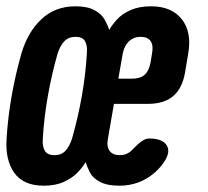

<svg xmlns="http://www.w3.org/2000/svg" viewBox="-41 -580 661 610"><path d="M547 -350Q538 -299 509 -274.5Q480 -250 429 -250H321L302 -140Q297 -115 307 -101Q317 -87 339 -87Q361 -87 376 -101L378 -103Q397 -123 409.5 -131.5Q422 -140 433 -140Q475 -140 488.5 -118.5Q502 -97 480 -65Q468 -47 451 -32Q403 10 338 10Q300 10 277 -2Q254 -14 245 -31.5Q236 -49 231 -65Q222 -49 205 -31.5Q188 -14 161.5 -2Q135 10 98 10Q33 10 4 -31.5Q-25 -73 -20 -140Q-16 -207 -4 -275Q8 -343 27 -410Q47 -478 90.5 -519Q134 -560 199 -560Q236 -560 258.5 -548Q281 -536 291 -518.5Q301 -501 306 -485Q315 -501 331 -518.5Q347 -536 374 -548Q401 -560 439 -560Q504 -560 536.5 -519Q569 -478 557 -410ZM132 -87Q154 -87 167 -101Q180 -115 188 -140Q207 -207 219 -275Q231 -343 235 -410Q237 -436 229 -449.5Q221 -463 199 -463Q177 -463 163.5 -449Q150 -435 142 -410Q123 -343 111 -275Q99 -207 95 -140Q93 -115 101.5 -101Q110 -87 132 -87ZM335 -330H378Q404 -330 418 -342Q432 -354 437 -380L442 -410Q447 -436 437.5 -449.5Q428 -463 406 -463Q384 -463 369 -449Q354 -435 349 -410Z"/></svg>

Font: Maple Mono ExtraBold
Style: Italic
Weight: 800
Italic angle: -10°
Monospace: yes
Designer: subframe7536
Version: Version 7.200